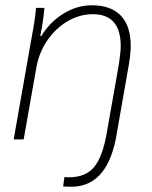

<svg xmlns="http://www.w3.org/2000/svg" viewBox="-20 -530 578 730"><path d="M99 -380Q113 -453 117 -500H149Q144 -445 133 -393H137Q171 -448 222.5 -479Q274 -510 329 -510Q401 -510 439 -471Q477 -432 477 -355Q477 -329 470 -285L420 0Q383 180 251 180Q232 180 220 179L225 143Q230 144 243 144Q305 144 337.5 105.5Q370 67 386 -25L432 -286Q439 -332 439 -355Q439 -476 333 -476Q283 -476 237.5 -449.5Q192 -423 160 -376.5Q128 -330 118 -272L70 0H32Z"/></svg>

Font: Sarabun Thin
Style: Italic
Weight: 250
Italic angle: -10°
Designer: Suppakit Chalermlarp | Katatrad Co.,Ltd.
Foundry: Cadson Demak Co.,Ltd.
Version: Version 1.000; ttfautohint (v1.6)